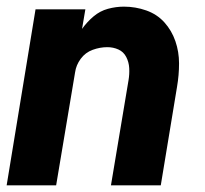

<svg xmlns="http://www.w3.org/2000/svg" viewBox="-20 -558 616 578"><path d="M0 0H149L206 -340Q209 -362 223 -381Q237 -400 259 -408Q281 -416 303 -416Q321 -416 336.5 -409Q352 -402 360 -386.5Q368 -371 369 -353Q370 -335 367 -317L314 0H464L513 -297Q519 -332 519 -367Q519 -402 508 -434Q497 -466 475 -490.5Q453 -515 420.5 -526.5Q388 -538 353 -538Q329 -538 305 -531.5Q281 -525 261.5 -508.5Q242 -492 227 -471L237 -530H87Z"/></svg>

Font: Iosevka Sparkle Heavy
Style: Italic
Weight: 900
Italic angle: -9°
Designer: Belleve Invis
Foundry: Belleve Invis
Version: Version 4.5.0; ttfautohint (v1.8.3)